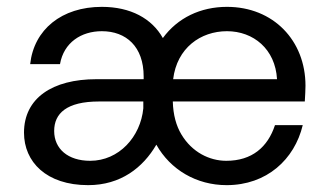

<svg xmlns="http://www.w3.org/2000/svg" viewBox="-20 -528 953 560"><path d="M237 12C332 12 397 -39 436 -106C477 -33 553 12 641 12C758 12 839 -63 863 -163H782C761 -99 715 -59 640 -59C591 -59 540 -84 509 -136C494 -161 485 -193 484 -232H869C870 -251 871 -265 871 -278C871 -410 777 -508 642 -508C565 -508 498 -476 455 -417C423 -474 361 -508 277 -508C160 -508 79 -442 68 -341H155C166 -404 217 -437 277 -437C348 -437 399 -392 399 -305V-297H261C133 -297 50 -242 50 -141C50 -56 115 12 237 12ZM485 -297C496 -388 565 -437 642 -437C719 -437 783 -385 788 -297ZM243 -59C178 -59 138 -94 138 -146C138 -197 174 -232 269 -232H398V-212C390 -129 327 -59 243 -59Z"/></svg>

Font: Rootstock Sans Body
Style: Regular
Weight: 400
Designer: Colophon Foundry, Jonny Pinhorn
Foundry: Colophon Foundry
Version: Version 1.200;FEAKit 1.0